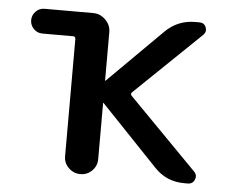

<svg xmlns="http://www.w3.org/2000/svg" viewBox="-43 -569 737 618"><g transform="rotate(5 325.5 -260.0)"><path d="M77 -440Q60 -440 48.5 -452Q37 -464 37 -480Q37 -496 48.5 -508Q60 -520 77 -520H234Q257 -520 274 -503Q291 -486 291 -463V-307L292 -306L293 -307L467 -480Q507 -520 564 -520H577Q593 -520 598.5 -506Q604 -492 593 -481L381 -277Q375 -271 381 -265L602 -40Q613 -29 607 -14.5Q601 0 585 0H573Q516 0 477 -41L293 -234Q293 -235 292 -235L291 -234V-53Q291 -31 275.5 -15.5Q260 0 238 0Q216 0 200 -15.5Q184 -31 184 -53V-431Q184 -440 176 -440Z"/></g></svg>

Font: Rounded Mplus 1c Medium
Style: Regular
Weight: 500
Version: Version 1.059.20150529